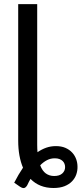

<svg xmlns="http://www.w3.org/2000/svg" viewBox="-20 -758 408 960"><path d="M166 -737.5V-35Q166 -14 167.5 3Q188.5 -11.5 211.2 -19.5Q234 -27.5 259.5 -27.5Q286.5 -27.5 306.8 -18.8Q327 -10 340.5 4.5Q354 19 360.8 37.5Q367.5 56 367.5 75.5Q368 95 361.5 114Q355 133 340.5 148.2Q326 163.5 303 172.8Q280 182 247.5 182Q177 182 132.5 136.5Q128 144 124 152Q120 160 116 168.5Q109 180 101 182Q93 184 80 175.5L51 155.5Q61.5 135 72.5 116.2Q83.5 97.5 95 80.5Q83.5 53.5 77.2 19.5Q71 -14.5 71 -55V-737.5ZM254 33.5Q233 33.5 215 42.8Q197 52 181 68.5Q191.5 96.5 209.2 109.2Q227 122 251 122Q277.5 122 291.5 109.2Q305.5 96.5 305.5 77.5Q305.5 69 302.5 61Q299.5 53 293.2 47Q287 41 277.2 37.2Q267.5 33.5 254 33.5Z"/></svg>

Font: Lato Medium
Style: Regular
Weight: 500
Designer: Lukasz Dziedzic
Foundry: tyPoland Lukasz Dziedzic
Version: Version 2.006; 2014-01-15